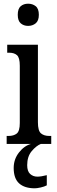

<svg xmlns="http://www.w3.org/2000/svg" viewBox="-20 -778 308 1038"><path d="M132 -638Q108 -638 92 -652Q76 -666 76 -698Q76 -731 92 -744.5Q108 -758 132 -758Q156 -758 173 -744.5Q190 -731 190 -698Q190 -666 173 -652Q156 -638 132 -638ZM16 0V-43H26Q54 -43 70.5 -56Q87 -69 87 -113V-423Q87 -466 72 -479.5Q57 -493 30 -493H19V-536H185V-117Q185 -71 201.5 -57Q218 -43 247 -43H257V0ZM168 240Q113 240 83.5 213.5Q54 187 54 130Q54 83 82.5 46.5Q111 10 148 0H201Q176 10 151.5 39Q127 68 127 115Q127 148 143 162.5Q159 177 182 177Q202 177 233 169V224Q220 231 200 235.5Q180 240 168 240Z"/></svg>

Font: Noto Serif Myanmar ExtraCondensed Medium
Style: Regular
Weight: 500
Width: 2
Designer: Ben Mitchell and the Monotype Design Team
Foundry: Monotype Imaging Inc.
Version: Version 2.106; ttfautohint (v1.8.4.7-5d5b)